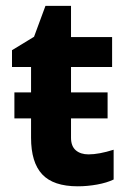

<svg xmlns="http://www.w3.org/2000/svg" viewBox="-20 -635 443 664"><path d="M286.1 -101.1Q322.3 -101.1 373 -117.2V-14.2Q349.6 -2.9 315.9 3.2Q282.2 9.3 249 9.3Q164.6 9.3 126 -32Q87.4 -73.2 87.4 -158.7V-225.6H29.8V-315.4H87.4V-403.3H21.5V-461.4L97.7 -507.8L137.2 -614.7H225.6V-506.8H367.7V-403.3H225.6V-315.4H352.1V-225.6H225.6V-158.7Q225.6 -129.4 242.2 -115.2Q258.8 -101.1 286.1 -101.1Z"/></svg>

Font: Bpm'online Open Sans
Style: Bold
Weight: 700
Foundry: Ascender Corporation
Version: Version 1.10